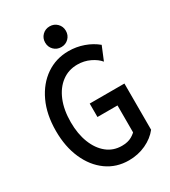

<svg xmlns="http://www.w3.org/2000/svg" viewBox="-219 -1015 1000 1130"><g transform="rotate(-30 281.0 -450.5)"><path d="M316.9 7.8Q231.9 7.8 167.2 -38.8Q102.5 -85.4 66.2 -167.5Q29.8 -249.5 29.8 -356.4Q29.8 -468.3 68.8 -551.8Q107.9 -635.3 175.3 -681.4Q242.7 -727.5 328.1 -727.5Q380.9 -727.5 429.9 -710.2Q479 -692.9 516.6 -661.6L478.5 -569.3Q457.5 -595.2 418.5 -614Q379.4 -632.8 333.5 -632.8Q273.4 -632.8 227.8 -598.6Q182.1 -564.5 156.7 -502.7Q131.3 -440.9 131.3 -357.9Q131.3 -278.3 155.3 -217.3Q179.2 -156.2 222.2 -121.6Q265.1 -86.9 323.7 -86.9Q363.8 -86.9 390.4 -102.1Q417 -117.2 432.6 -138.2L418.9 -110.8V-306.2H282.7V-397.5H518.6V-83.5Q486.3 -42 432.9 -17.1Q379.4 7.8 316.9 7.8ZM305.2 -768.6Q275.4 -768.6 255.1 -788.8Q234.9 -809.1 234.9 -838.9Q234.9 -868.7 255.1 -888.9Q275.4 -909.2 305.2 -909.2Q335 -909.2 355.2 -888.9Q375.5 -868.7 375.5 -838.9Q375.5 -809.1 355.2 -788.8Q335 -768.6 305.2 -768.6Z"/></g></svg>

Font: Reddit Mono Medium
Style: Regular
Weight: 500
Monospace: yes
Designer: Stephen Hutchings
Foundry: Reddit
Version: Version 1.014